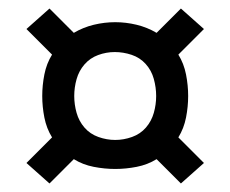

<svg xmlns="http://www.w3.org/2000/svg" viewBox="-20 -565 540 450"><path d="M404 -135 347 -192Q326 -179 300.5 -174Q275 -169 250 -169Q225 -169 199.5 -174Q174 -179 153 -192L96 -135L42 -183L102 -243Q89 -264 84 -289.5Q79 -315 79 -340Q79 -365 84 -390.5Q89 -416 102 -437L42 -497L96 -545L153 -488Q175 -501 200 -507Q225 -513 250 -513Q275 -513 300 -507Q325 -501 347 -488L404 -545L458 -497L398 -437Q411 -416 416 -390.5Q421 -365 421 -340Q421 -315 416 -289.5Q411 -264 398 -243L458 -183ZM250 -237Q270 -237 289.5 -244Q309 -251 322 -266Q335 -281 340.5 -300.5Q346 -320 346 -340Q346 -360 340.5 -380Q335 -400 321.5 -415Q308 -430 288.5 -436.5Q269 -443 249 -443Q229 -443 210 -436Q191 -429 178 -414Q165 -399 159.5 -379.5Q154 -360 154 -340Q154 -320 159.5 -300.5Q165 -281 178 -266Q191 -251 210.5 -244Q230 -237 250 -237Z"/></svg>

Font: Iosevka Slab
Style: Regular
Weight: 400
Monospace: yes
Designer: Belleve Invis
Foundry: Belleve Invis
Version: Version 11.2.4; ttfautohint (v1.8.3)